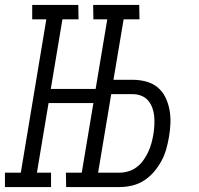

<svg xmlns="http://www.w3.org/2000/svg" viewBox="-35 -755 805 775"><path d="M-15 0V-58H49L152 -677H95V-735H281L282 -677H217L170 -396H351L398 -677H342L341 -735H527L528 -677H464L423 -433H500Q528 -433 554.5 -426Q581 -419 601 -402.5Q621 -386 632.5 -362.5Q644 -339 649 -312.5Q654 -286 653 -258Q652 -230 647 -202Q643 -178 636 -153Q629 -128 616.5 -105Q604 -82 586.5 -61.5Q569 -41 546.5 -26.5Q524 -12 498.5 -6Q473 0 448 0H232L231 -58H295L342 -339H161L114 -58H171V0ZM361 -58H448Q465 -58 483.5 -63.5Q502 -69 517.5 -81Q533 -93 544 -108.5Q555 -124 563 -141Q571 -158 576 -176Q581 -194 584 -212Q587 -230 588 -248.5Q589 -267 587.5 -285Q586 -303 580 -319.5Q574 -336 563 -349Q552 -362 535.5 -368.5Q519 -375 500 -375H414Z"/></svg>

Font: Iosevka Etoile Light
Style: Italic
Weight: 300
Italic angle: -9°
Designer: Belleve Invis
Foundry: Belleve Invis
Version: Version 22.1.2; ttfautohint (v1.8.4)